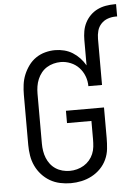

<svg xmlns="http://www.w3.org/2000/svg" viewBox="-60 -937 702 995"><g transform="rotate(-5 291.0 -440.0)"><path d="M268 12Q240 12 212 6Q184 0 160 -14Q136 -28 117 -49Q98 -70 86 -95.5Q74 -121 69.5 -149Q65 -177 65 -205V-465Q65 -492 68.5 -518.5Q72 -545 82 -569.5Q92 -594 108 -616Q124 -638 146 -653Q168 -668 194 -675Q220 -682 246 -682Q270 -682 293.5 -676Q317 -670 337 -657.5Q357 -645 373.5 -627.5Q390 -610 402 -589V-721Q402 -744 406 -767Q410 -790 420.5 -810.5Q431 -831 447.5 -847.5Q464 -864 484.5 -874Q505 -884 528 -888Q551 -892 574 -892H582V-828H574Q553 -828 533 -821Q513 -814 498.5 -798.5Q484 -783 478.5 -762.5Q473 -742 473 -721V-481H402Q402 -508 392.5 -533Q383 -558 365 -577.5Q347 -597 321.5 -607.5Q296 -618 270 -618Q251 -618 232 -613Q213 -608 197 -598Q181 -588 169 -573Q157 -558 149.5 -540Q142 -522 139 -503Q136 -484 136 -465V-205Q136 -186 139 -167Q142 -148 149 -130.5Q156 -113 167.5 -98Q179 -83 195 -72.5Q211 -62 230 -57Q249 -52 268 -52Q287 -52 306 -57Q325 -62 341.5 -72Q358 -82 370.5 -96.5Q383 -111 390.5 -129Q398 -147 400 -166.5Q402 -186 402 -205V-300H275V-364H473V-205Q473 -177 470 -148.5Q467 -120 455 -94Q443 -68 423 -47.5Q403 -27 377.5 -13.5Q352 0 324 6Q296 12 268 12Z"/></g></svg>

Font: Lode
Style: Regular
Weight: 400
Monospace: yes
Designer: Belleve Invis
Foundry: Belleve Invis
Version: Version 29.2.0; ttfautohint (v1.8.3)